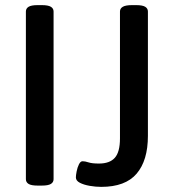

<svg xmlns="http://www.w3.org/2000/svg" viewBox="-20 -722 670 749"><path d="M127 2Q102 2 91.5 -4.5Q81 -11 81 -23V-677Q81 -689 91.5 -695.5Q102 -702 127 -702H143Q168 -702 178.5 -695.5Q189 -689 189 -677V-23Q189 -11 178.5 -4.5Q168 2 143 2ZM375 7Q353 7 330 3Q307 -1 291.5 -9Q276 -17 276 -30Q276 -38 279 -53.5Q282 -69 288 -81Q294 -93 302 -93Q312 -93 325.5 -88.5Q339 -84 366 -84Q408 -84 428 -106.5Q448 -129 448 -182V-677Q448 -689 459 -695.5Q470 -702 495 -702H511Q536 -702 546.5 -695.5Q557 -689 557 -677V-192Q557 -96 513 -44.5Q469 7 375 7Z"/></svg>

Font: Asap Semi Condensed Medium
Style: Regular
Weight: 500
Width: 4
Designer: Pablo Cosgaya
Foundry: Omnibus-Type
Version: Version 3.001; ttfautohint (v1.8.4.7-5d5b)